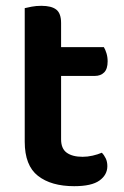

<svg xmlns="http://www.w3.org/2000/svg" viewBox="-20 -626 425 660"><path d="M190 -147Q190 -115 209.5 -101Q229 -87 264 -87Q281 -87 298.5 -91Q316 -95 330 -101Q338 -93 343.5 -81.5Q349 -70 349 -55Q349 -25 322 -5.5Q295 14 235 14Q156 14 110.5 -21.5Q65 -57 65 -139V-598Q73 -600 88.5 -603Q104 -606 122 -606Q157 -606 173.5 -593Q190 -580 190 -547V-464H337Q342 -456 346 -443Q350 -430 350 -415Q350 -389 338 -377Q326 -365 306 -365H190V-147Z"/></svg>

Font: Baloo Bhaina 2 SemiBold
Style: Regular
Weight: 600
Designer: Yesha Goshar, Manish Minz, Shuchita Grover and Ek Type
Foundry: Ek Type
Version: Version 1.640;hotconv 1.0.111;makeotfexe 2.5.65597; ttfautoh